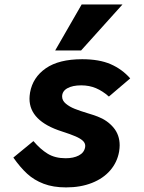

<svg xmlns="http://www.w3.org/2000/svg" viewBox="-20 -823 640 856"><path d="M39.5 -120.5 129 -194Q160 -157.5 192.8 -137.5Q225.5 -117.5 273 -117.5Q307.5 -117.5 331.2 -129.8Q355 -142 359.5 -166.5Q360 -168.5 360 -172.5Q360 -185.5 349.2 -195.5Q338.5 -205.5 316.8 -215Q295 -224.5 256 -237Q111.5 -283 111.5 -383Q111.5 -394.5 114 -410.5Q126 -478 184.2 -518.5Q242.5 -559 346.5 -559Q422.5 -559 473.5 -536.8Q524.5 -514.5 560.5 -473.5L465.5 -392.5Q438 -417 408 -429.8Q378 -442.5 342 -442.5Q303.5 -442.5 280.2 -429.5Q257 -416.5 257 -392.5Q257 -374.5 273.5 -360.8Q290 -347 313.2 -337.8Q336.5 -328.5 373 -317.5Q393.5 -311.5 415 -303.5Q458.5 -287 486 -254.2Q513.5 -221.5 513.5 -175Q513.5 -163.5 511 -147Q502.5 -99.5 471.5 -63.5Q440.5 -27.5 390 -7.5Q339.5 12.5 274.5 12.5Q217 12.5 174.5 -3.8Q132 -20 101 -48.5Q70 -77 39.5 -120.5ZM226 -598 344 -803H526L341.5 -598Z"/></svg>

Font: JuliaMono Black
Style: Italic
Weight: 900
Italic angle: -9°
Monospace: yes
Designer: cormullion
Foundry: corm
Version: Version 0.057; ttfautohint (v1.8.4)